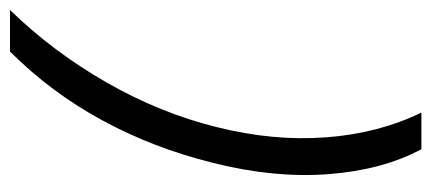

<svg xmlns="http://www.w3.org/2000/svg" viewBox="-330 -455 865 385"><g transform="rotate(90 102.5 -262.5)"><path d="M-70 150Q14.2 63.3 75.4 -43.8Q136.7 -150.8 165 -265Q193.3 -378.3 185.4 -483.8Q177.5 -589.2 135.8 -675H209.2Q250.8 -597.5 259.2 -488.8Q267.5 -380 236.7 -257.5Q206.7 -136.7 150.8 -34.2Q95 68.3 13.3 150Z"/></g></svg>

Font: Funnel Sans Light
Style: Italic
Weight: 300
Italic angle: -14.036°
Designer: NORD ID, Kristian Moeller
Foundry: Dicotype
Version: Version 1.000